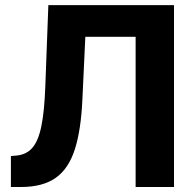

<svg xmlns="http://www.w3.org/2000/svg" viewBox="-20 -748 779 768"><path d="M23.6 0V-123.8L44.5 -125.6Q84.4 -128.8 108.6 -155.8Q132.9 -182.8 145.3 -242.6Q157.7 -302.4 161.3 -403.5L173.4 -727.5H676V0H522.5V-600.8H321.3L309.6 -350.6Q304.2 -228.7 279.5 -151.2Q254.9 -73.6 203.1 -36.8Q151.3 0 63.9 0Z"/></svg>

Font: GitLab Sans
Style: Regular
Weight: 400
Designer: Rasmus Andersson
Foundry: Modifications by GitLab B.V., manufactured by rsms
Version: Version 4.000;git-c8fb6b7